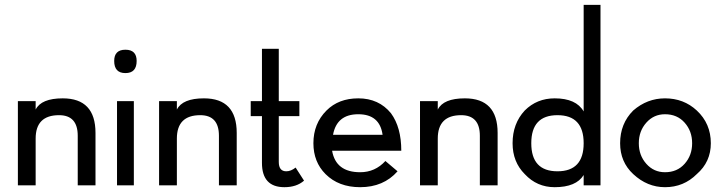

<svg xmlns="http://www.w3.org/2000/svg" viewBox="-20 -778 3009 802"><path d="M54.7 -355.5H128.9V-320.3Q152.3 -367.2 242.2 -367.2Q378.9 -367.2 378.9 -222.7V-3.9H304.7V-210.9Q304.7 -296.9 226.6 -296.9Q128.9 -296.9 128.9 -199.2V-3.9H54.7Z M457 -523.4Q457 -570.3 503.9 -570.3Q550.8 -570.3 550.8 -523.4Q550.8 -472.7 503.9 -472.7Q457 -472.7 457 -523.4ZM468.8 -355.5H539.1V-3.9H468.8Z M644.5 -355.5H718.8V-320.3Q742.2 -367.2 832 -367.2Q968.8 -367.2 968.8 -222.7V-3.9H894.5V-210.9Q894.5 -296.9 816.4 -296.9Q718.8 -296.9 718.8 -199.2V-3.9H644.5Z M1027.3 -293V-355.5H1074.2V-574.2H1144.5V-355.5H1230.5V-293H1144.5V-101.6Q1144.5 -62.5 1175.8 -62.5Q1195.3 -62.5 1214.8 -78.1L1250 -23.4Q1218.8 3.9 1168 3.9Q1074.2 3.9 1074.2 -97.7V-293Z M1367.2 -148.4Q1382.8 -58.6 1484.4 -58.6Q1546.9 -58.6 1589.8 -105.5L1640.6 -62.5Q1582 3.9 1484.4 3.9Q1394.5 3.9 1339.8 -50.8Q1289.1 -101.6 1289.1 -179.7Q1289.1 -261.7 1343.8 -316.4Q1394.5 -367.2 1476.6 -367.2Q1562.5 -367.2 1613.3 -304.7Q1656.2 -246.1 1656.2 -148.4ZM1578.1 -214.8Q1566.4 -300.8 1476.6 -300.8Q1386.7 -300.8 1371.1 -214.8Z M1734.4 -355.5H1808.6V-320.3Q1832 -367.2 1921.9 -367.2Q2058.6 -367.2 2058.6 -222.7V-3.9H1984.4V-210.9Q1984.4 -296.9 1906.2 -296.9Q1808.6 -296.9 1808.6 -199.2V-3.9H1734.4Z M2171.9 -50.8Q2121.1 -101.6 2121.1 -179.7Q2121.1 -261.7 2171.9 -316.4Q2222.7 -367.2 2296.9 -367.2Q2386.7 -367.2 2418 -312.5V-757.8H2488.3V-3.9H2418V-46.9Q2386.7 3.9 2296.9 3.9Q2222.7 3.9 2171.9 -50.8ZM2418 -179.7Q2418 -296.9 2308.6 -296.9Q2199.2 -296.9 2199.2 -179.7Q2199.2 -62.5 2308.6 -62.5Q2418 -62.5 2418 -179.7Z M2625 -50.8Q2570.3 -101.6 2570.3 -179.7Q2570.3 -261.7 2625 -316.4Q2683.6 -367.2 2757.8 -367.2Q2835.9 -367.2 2890.6 -316.4Q2949.2 -261.7 2949.2 -179.7Q2949.2 -101.6 2890.6 -50.8Q2835.9 3.9 2757.8 3.9Q2683.6 3.9 2625 -50.8ZM2839.8 -93.8Q2871.1 -128.9 2871.1 -179.7Q2871.1 -230.5 2839.8 -265.6Q2808.6 -300.8 2757.8 -300.8Q2710.9 -300.8 2679.7 -265.6Q2648.4 -230.5 2648.4 -179.7Q2648.4 -128.9 2679.7 -93.8Q2710.9 -58.6 2757.8 -58.6Q2808.6 -58.6 2839.8 -93.8Z"/></svg>

Font: 和音 by 宁静之雨，公众号njzyshare
Style: Regular
Weight: 400
Designer: Steve Matteson
Foundry: Ascender Corporation
Version: Version 6.00;June 8, 2018;FontCreator 11.0.0.2388 32-bit